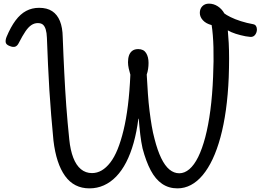

<svg xmlns="http://www.w3.org/2000/svg" viewBox="-20 -1017 1442 1056"><path d="M472 19Q387 19 338 -49Q289 -117 274 -244Q267 -315 261.5 -383.5Q256 -452 251.5 -521.5Q247 -591 244 -662.5Q241 -734 238 -809Q237 -837 231.5 -855Q226 -873 216 -881.5Q206 -890 188 -890Q169 -890 152.5 -879Q136 -868 120 -844.5Q104 -821 84 -782Q76 -765 64 -760.5Q52 -756 33 -764Q14 -771 11.5 -783.5Q9 -796 16 -814Q39 -869 65.5 -904.5Q92 -940 124 -957Q156 -974 195 -974Q239 -974 267 -955.5Q295 -937 309.5 -901.5Q324 -866 325 -813Q327 -762 329 -713Q331 -664 333.5 -617.5Q336 -571 338.5 -525.5Q341 -480 344.5 -434.5Q348 -389 352 -343Q356 -297 361 -250Q367 -191 383 -149.5Q399 -108 425 -86.5Q451 -65 486 -65Q514 -65 539 -79.5Q564 -94 586.5 -123Q609 -152 627 -196.5Q645 -241 659.5 -301Q674 -361 683.5 -437Q693 -513 697 -606Q692 -622 688 -640.5Q684 -659 684 -675Q684 -696 689.5 -712Q695 -728 707.5 -737.5Q720 -747 740 -747Q770 -747 783.5 -725.5Q797 -704 797 -671Q797 -654 794.5 -637.5Q792 -621 787 -607Q790 -551 793.5 -501Q797 -451 802.5 -407Q808 -363 814.5 -324.5Q821 -286 830 -253Q846 -190 866.5 -147.5Q887 -105 912 -84.5Q937 -64 966 -64Q995 -64 1021.5 -86.5Q1048 -109 1070 -153.5Q1092 -198 1109 -262.5Q1126 -327 1137 -410.5Q1148 -494 1152 -594Q1154 -640 1154.5 -680.5Q1155 -721 1154 -756.5Q1153 -792 1150.5 -823Q1148 -854 1144 -879Q1113 -887 1096 -905.5Q1079 -924 1079 -946Q1079 -969 1093 -983Q1107 -997 1129 -997Q1155 -997 1177.5 -982.5Q1200 -968 1214 -943Q1224 -935 1248 -923Q1272 -911 1305 -900.5Q1338 -890 1372 -884Q1383 -882 1388 -874Q1393 -866 1393 -855Q1393 -839 1383.5 -826Q1374 -813 1357 -814Q1344 -815 1330.5 -817.5Q1317 -820 1303.5 -823.5Q1290 -827 1277 -831Q1264 -835 1253 -840Q1242 -845 1233 -850Q1236 -819 1238 -780.5Q1240 -742 1240 -694.5Q1240 -647 1238 -591Q1234 -495 1222.5 -412.5Q1211 -330 1192.5 -262Q1174 -194 1149.5 -142Q1125 -90 1095 -54Q1065 -18 1030 0.5Q995 19 956 19Q908 19 871.5 -6Q835 -31 809 -80Q783 -129 764 -201Q760 -219 757 -237.5Q754 -256 751.5 -276.5Q749 -297 747 -319Q745 -341 743 -364H741Q732 -292 715 -231.5Q698 -171 674 -124.5Q650 -78 619 -46Q588 -14 551 2.5Q514 19 472 19Z"/></svg>

Font: Playwrite IT Trad
Style: Regular
Weight: 400
Designer: Veronika Burian, José Scaglione
Foundry: TypeTogether
Version: Version 1.002